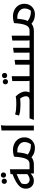

<svg xmlns="http://www.w3.org/2000/svg" viewBox="1782 -2584 826 4429"><g transform="rotate(-90 2194.5 -369.0)"><path d="M628 0H408V-76Q383 -49 339 -24.5Q295 0 237 0Q185 0 144.5 -23Q104 -46 80.5 -87.5Q57 -129 57 -184Q57 -221 68.5 -258Q80 -295 114.5 -333Q149 -371 215.5 -411Q282 -451 393 -493V-539L496 -552H505V-100H648V-20ZM163 -206Q163 -152 194 -125Q225 -98 268 -98Q301 -98 332.5 -113.5Q364 -129 393 -151V-398Q329 -372 278 -346.5Q227 -321 178 -286Q170 -266 166.5 -246Q163 -226 163 -206ZM371 -642Q346 -642 328.5 -658Q311 -674 311 -702Q311 -729 328.5 -745.5Q346 -762 371 -762Q397 -762 414 -745.5Q431 -729 431 -702Q431 -674 414 -658Q397 -642 371 -642ZM228 -623Q203 -623 185.5 -639.5Q168 -656 168 -683Q168 -710 185.5 -726.5Q203 -743 228 -743Q254 -743 271 -726.5Q288 -710 288 -683Q288 -656 271 -639.5Q254 -623 228 -623Z M947 -483Q1030 -483 1096.5 -450.5Q1163 -418 1202 -359Q1241 -300 1241 -219Q1241 -149 1209.5 -94Q1178 -39 1123 -7.5Q1068 24 998 24Q940 24 887 7.5Q834 -9 782 -55Q751 -29 708 -14.5Q665 0 608 0V-80L628 -100Q712 -100 748.5 -188Q785 -276 795 -450L810 -463Q842 -472 878.5 -477.5Q915 -483 947 -483ZM1053 -69Q1067 -69 1080 -69Q1107 -102 1120 -139.5Q1133 -177 1133 -215Q1133 -265 1104 -304Q1075 -343 1021.5 -364.5Q968 -386 895 -383Q890 -313 879 -251.5Q868 -190 845 -141Q942 -69 1053 -69Z M1400 -747 1519 -760 1520 -752Q1516 -734 1514.5 -707Q1513 -680 1512.5 -652Q1512 -624 1512 -604V0H1400Z M1646 -9 1680 -100H2094Q2137 -100 2163 -118.5Q2189 -137 2189 -185Q2189 -215 2174.5 -251Q2160 -287 2134 -318Q2103 -313 2077.5 -311.5Q2052 -310 2011 -310H1975Q1918 -310 1859 -316.5Q1800 -323 1744 -342L1769 -432H1778Q1823 -417 1879.5 -411.5Q1936 -406 1987 -406H2019Q2060 -406 2102.5 -408Q2145 -410 2175 -418H2187Q2211 -394 2237 -359Q2263 -324 2281 -281.5Q2299 -239 2299 -193Q2299 -140 2277 -100H2416V-20L2396 0H1646Z M2416 -100H2546Q2543 -115 2541 -134.5Q2539 -154 2539 -177V-498L2642 -511H2651V-100H2794V-20L2774 0H2396V-80ZM2667 -616Q2642 -616 2624.5 -632Q2607 -648 2607 -676Q2607 -703 2624.5 -719.5Q2642 -736 2667 -736Q2693 -736 2710 -719.5Q2727 -703 2727 -676Q2727 -648 2710 -632Q2693 -616 2667 -616ZM2524 -597Q2499 -597 2481.5 -613.5Q2464 -630 2464 -657Q2464 -684 2481.5 -700.5Q2499 -717 2524 -717Q2550 -717 2567 -700.5Q2584 -684 2584 -657Q2584 -630 2567 -613.5Q2550 -597 2524 -597Z M2774 0V-80L2794 -100H2918Q2917 -110 2917 -122Q2917 -134 2917 -147V-430L3020 -443H3029V-100H3197Q3196 -111 3195.5 -123Q3195 -135 3195 -147V-465L3299 -479H3307V-100H3480Q3477 -116 3475.5 -135.5Q3474 -155 3474 -177V-497L3577 -511H3586V-100H3727V-20L3710 0Z M4028 -483Q4111 -483 4177.5 -450.5Q4244 -418 4283 -359Q4322 -300 4322 -219Q4322 -149 4290.5 -94Q4259 -39 4204 -7.5Q4149 24 4079 24Q4021 24 3968 7.5Q3915 -9 3863 -55Q3832 -29 3789 -14.5Q3746 0 3689 0V-80L3709 -100Q3793 -100 3829.5 -188Q3866 -276 3876 -450L3891 -463Q3923 -472 3959.5 -477.5Q3996 -483 4028 -483ZM4134 -69Q4148 -69 4161 -69Q4188 -102 4201 -139.5Q4214 -177 4214 -215Q4214 -265 4185 -304Q4156 -343 4102.5 -364.5Q4049 -386 3976 -383Q3971 -313 3960 -251.5Q3949 -190 3926 -141Q4023 -69 4134 -69Z"/></g></svg>

Font: Kufam Medium
Style: Regular
Weight: 500
Designer: Wael Morcos, Artur Schmal
Foundry: Original Type
Version: Version 1.300; ttfautohint (v1.8.3)